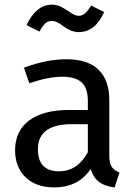

<svg xmlns="http://www.w3.org/2000/svg" viewBox="-20 -794 584 826"><path d="M203.1 -704.1Q186.5 -704.1 174.6 -693.1Q162.6 -682.1 149.9 -658.2L94.2 -686Q135.7 -773.9 203.1 -773.9Q227.1 -773.9 248 -762Q269 -750 286.4 -738Q303.7 -726.1 318.8 -726.1Q333.5 -726.1 345.7 -736.6Q357.9 -747.1 372.1 -770L428.2 -742.2Q389.2 -655.8 318.8 -655.8Q300.8 -655.8 283.4 -663.3Q266.1 -670.9 254.6 -679.9Q243.2 -689 229 -696.5Q214.8 -704.1 203.1 -704.1ZM450.2 -123Q450.2 -90.8 461.2 -75.4Q472.2 -60.1 494.1 -51.8L473.1 12.2Q432.1 7.8 407 -10.7Q381.8 -29.3 370.1 -66.9Q316.9 12.2 212.9 12.2Q135.3 12.2 90.1 -31.5Q44.9 -75.2 44.9 -147Q44.9 -231 105.5 -275.9Q166 -320.8 276.9 -320.8H357.9V-359.9Q357.9 -415.5 331.1 -439.7Q304.2 -463.9 248 -463.9Q189.5 -463.9 106 -436L83 -502.9Q181.2 -539.1 265.1 -539.1Q358.4 -539.1 404.3 -493.7Q450.2 -448.2 450.2 -363.8ZM233.9 -57.1Q313.5 -57.1 357.9 -139.2V-259.8H289.1Q143.1 -259.8 143.1 -151.9Q143.1 -57.1 233.9 -57.1Z"/></svg>

Font: FiraGO
Style: Regular
Weight: 400
Designer: bBox Type
Foundry: bBox Type GmbH
Version: Version 1.001;PS 001.001;hotconv 1.0.88;makeotf.lib2.5.64775